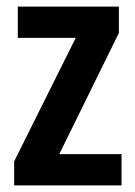

<svg xmlns="http://www.w3.org/2000/svg" viewBox="-20 -563 411 583"><path d="M349 0H23V-73L210 -448H34V-543H341V-463L160 -95H349Z"/></svg>

Font: Avrile Sans Condensed SemiBold
Style: Regular
Weight: 600
Width: 3
Designer: Monotype Design Team
Foundry: Monotype Imaging Inc.
Version: Version 2.001;September 10, 2019;FontCreator 11.5.0.2425 64-